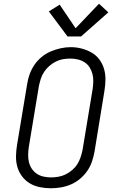

<svg xmlns="http://www.w3.org/2000/svg" viewBox="-20 -998 640 1026"><path d="M251 8Q221 8 192 2Q163 -4 139 -18.5Q115 -33 98 -55.5Q81 -78 73 -105.5Q65 -133 65.5 -163Q66 -193 71 -223L125 -548Q129 -575 138.5 -601.5Q148 -628 164 -651.5Q180 -675 202.5 -693.5Q225 -712 251 -723Q277 -734 304 -740Q331 -746 358 -746Q388 -746 416.5 -738.5Q445 -731 469.5 -717Q494 -703 511 -680Q528 -657 536 -629.5Q544 -602 543.5 -572Q543 -542 538 -512L485 -187Q480 -160 471 -133.5Q462 -107 445.5 -83.5Q429 -60 406.5 -41.5Q384 -23 358 -12Q332 -1 305 3.5Q278 8 251 8ZM252 -50Q272 -50 292 -53.5Q312 -57 330.5 -66Q349 -75 365.5 -89Q382 -103 393 -120.5Q404 -138 410.5 -157.5Q417 -177 421 -196L475 -522Q478 -542 478.5 -563Q479 -584 474 -603Q469 -622 458.5 -638.5Q448 -655 431.5 -665.5Q415 -676 395.5 -680.5Q376 -685 355 -685Q335 -685 315.5 -681.5Q296 -678 277.5 -668.5Q259 -659 243 -645Q227 -631 215.5 -613.5Q204 -596 198 -577Q192 -558 188 -539L134 -213Q131 -193 130.5 -172Q130 -151 134.5 -132Q139 -113 149.5 -97Q160 -81 176 -70Q192 -59 212 -54.5Q232 -50 252 -50ZM341 -803 241 -937 299 -973 384 -847 509 -978 559 -932 413 -803Z"/></svg>

Font: Iosevka Etoile Light Oblique
Style: Regular
Weight: 300
Italic angle: -9°
Designer: Belleve Invis
Foundry: Belleve Invis
Version: Version 15.5.2; ttfautohint (v1.8.4)